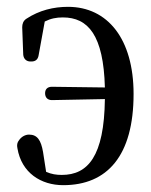

<svg xmlns="http://www.w3.org/2000/svg" viewBox="-20 -541 441 562"><path d="M165 1C294 1 371 -85 371 -266C371 -427 295 -521 179 -521C137 -521 95 -511 57 -486C48 -480 45 -471 45 -461L48 -381C49 -369 57 -361 69 -361H72C84 -361 91 -367 93 -379L111 -478C129 -487 145 -490 164 -490C238 -490 283 -438 287 -285L132 -287C119 -287 112 -280 112 -268C112 -256 119 -248 132 -248L287 -251C285 -83 237 -29 161 -29C145 -29 131 -31 115 -38L106 -96C100 -131 89 -147 65 -147C54 -147 43 -141 36 -131C30 -124 29 -116 31 -107C43 -35 100 1 165 1Z"/></svg>

Font: 寒蝉锦书宋 CompactLight
Style: Bold
Weight: 400
Width: 4
Designer: 寒蝉锦书宋{Warren} 思源宋体{Ryoko NISHIZUKA 西塚涼子 (kana & ideographs); Frank Grießhammer (Latin, Greek & Cyrillic); Wenlong ZHANG 
Foundry: Adobe & ChillType
Version: Version 2.000;Glyphs 3.1.1 (3135)